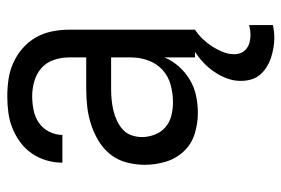

<svg xmlns="http://www.w3.org/2000/svg" viewBox="-146 -422 791 540"><g transform="rotate(-90 250.0 -152.5)"><path d="M202 8Q172 8 143 -1Q114 -10 93.5 -32Q73 -54 64.5 -83Q56 -112 56 -141Q56 -167 62.5 -192Q69 -217 84.5 -237Q100 -257 122 -270.5Q144 -284 168.5 -292Q193 -300 218 -303Q243 -306 269 -306H358V-355Q358 -376 351 -397Q344 -418 328 -432Q312 -446 291 -452Q270 -458 249 -458Q229 -458 209.5 -454Q190 -450 174 -439Q158 -428 149 -410Q140 -392 140 -373H62Q62 -396 68.5 -418Q75 -440 88 -459Q101 -478 119.5 -491.5Q138 -505 159 -513.5Q180 -522 203 -525Q226 -528 249 -528Q273 -528 297 -524.5Q321 -521 343 -511Q365 -501 383.5 -485Q402 -469 414 -448Q426 -427 431 -403Q436 -379 436 -355V0H358V-86Q349 -64 332.5 -45.5Q316 -27 295 -14.5Q274 -2 250 3Q226 8 202 8ZM232 -62Q256 -62 280.5 -68.5Q305 -75 323 -91.5Q341 -108 349.5 -131.5Q358 -155 358 -180V-236H269Q254 -236 238.5 -234.5Q223 -233 208.5 -229.5Q194 -226 180 -219.5Q166 -213 155 -203Q144 -193 139 -178.5Q134 -164 134 -149Q134 -131 141 -113Q148 -95 162 -83Q176 -71 194.5 -66.5Q213 -62 232 -62ZM413 223Q399 223 384.5 220.5Q370 218 356.5 213.5Q343 209 331 201.5Q319 194 309.5 183Q300 172 296 158Q292 144 292 129Q292 101 305.5 74.5Q319 48 339 28Q359 8 384 -6.5Q409 -21 436 -30V0Q422 9 410 21.5Q398 34 389 48Q380 62 373.5 78Q367 94 367 111Q367 121 371 130Q375 139 383 145Q391 151 401 153.5Q411 156 421 156Q428 156 435 155Q442 154 449 152V219Q440 221 431 222Q422 223 413 223Z"/></g></svg>

Font: Iosevka Curly
Style: Regular
Weight: 400
Monospace: yes
Designer: Belleve Invis
Foundry: Belleve Invis
Version: Version 22.1.2; ttfautohint (v1.8.4)